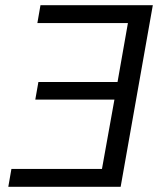

<svg xmlns="http://www.w3.org/2000/svg" viewBox="-20 -720 640 740"><path d="M12 0 24 -69H373L421 -336H116L128 -404H433L473 -631H124L136 -700H569L445 0Z"/></svg>

Font: Rethink Sans
Style: Italic
Weight: 400
Italic angle: -10°
Designer: The Rethink Sans project authors (Hans Thiessen). DM Sans designed by Colophon Foundry.
Foundry: Rethink Communications LLC
Version: Version 1.001